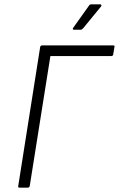

<svg xmlns="http://www.w3.org/2000/svg" viewBox="-20 -864 547 884"><path d="M70 0Q62 0 64 -8L165 -648Q167 -655 174 -655H501Q505 -655 506.5 -653.5Q508 -652 507 -648L501 -612Q499 -606 493 -606H212L117 -8Q115 0 108 0ZM320 -727Q317 -727 315.5 -729.5Q314 -732 317 -736L389 -837Q393 -844 400 -844H441Q445 -844 446.5 -841Q448 -838 445 -834L363 -734Q357 -727 351 -727Z"/></svg>

Font: Sofia Sans Light
Style: Italic
Weight: 300
Italic angle: -9°
Version: Version 4.100-B